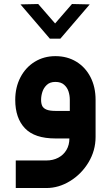

<svg xmlns="http://www.w3.org/2000/svg" viewBox="-20 -693 557 961"><path d="M257.4 -137.9Q228.3 -137.9 212.6 -144.5Q196.9 -151.1 191.3 -163Q185.7 -175 185.7 -193.2Q185.7 -213 192.1 -233Q198.4 -253 214.2 -268Q229.9 -283 257.4 -283Q284.9 -283 300.8 -268.9Q316.8 -254.8 323.1 -234.8Q329.4 -214.9 329.4 -193.2V-137.9ZM458.4 -193.2Q458.4 -257.6 432.9 -307.2Q407.4 -356.7 361.8 -384.4Q316.2 -412 257.4 -412Q199.8 -412 154 -383.9Q108.2 -355.8 82.2 -305.8Q56.3 -255.8 56.3 -193.2Q56.3 -101.8 104.9 -50.9Q153.5 0 257.4 0H327.3Q327.3 32.7 312.6 57.6Q297.9 82.6 271.6 96.4Q245.3 110.2 212.4 110.2H58.9V248.1H212.4Q274 248.1 330.8 213.2Q387.7 178.3 423.1 119.5Q458.4 60.6 458.4 -7.7ZM429.1 -671 340.2 -672.9 255.8 -575.6 171.3 -672.9 82.5 -671 229.4 -499.6H282.2Z"/></svg>

Font: Arad-FD-VF Thin
Style: Regular
Weight: 100
Designer: Mohammad Darvishi
Version: Version 1.010;September 21, 2024;FontCreator 15.0.0.2992 64-